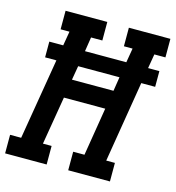

<svg xmlns="http://www.w3.org/2000/svg" viewBox="-116 -828 841 920"><g transform="rotate(15 304.5 -367.5)"><path d="M-7 0V-92H48L115 -494H59V-572H128L140 -643H96V-735H303V-643H247L236 -572H441L453 -643H410V-735H616V-643H561L549 -572H605V-494H536L470 -92H513V0H306V-92H362L401 -331H196L156 -92H199V0ZM211 -424H417L428 -494H223Z"/></g></svg>

Font: Iosevka Etoile SmBdObl
Style: Regular
Weight: 600
Italic angle: -9°
Designer: Belleve Invis
Foundry: Belleve Invis
Version: Version 15.5.2; ttfautohint (v1.8.4)